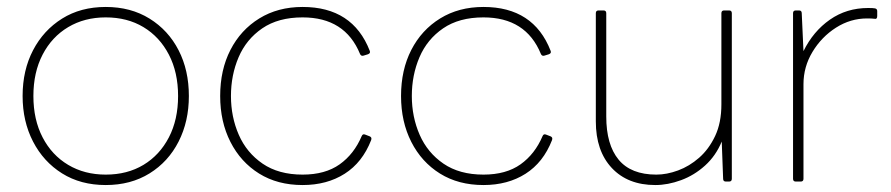

<svg xmlns="http://www.w3.org/2000/svg" viewBox="-20 -522 2562 552"><path d="M284 10Q212 10 158.5 -23.5Q105 -57 75 -115Q45 -173 45 -246Q45 -320 75 -377.5Q105 -435 158.5 -468.5Q212 -502 284 -502Q356 -502 410 -468.5Q464 -435 493.5 -377.5Q523 -320 523 -246Q523 -173 493.5 -115Q464 -57 410 -23.5Q356 10 284 10ZM284 -20Q346 -20 392.5 -48Q439 -76 465.5 -127Q492 -178 492 -246Q492 -314 465.5 -365Q439 -416 392.5 -444Q346 -472 284 -472Q223 -472 176 -444Q129 -416 102.5 -365Q76 -314 76 -246Q76 -178 102.5 -127Q129 -76 176 -48Q223 -20 284 -20Z M850 10Q778 10 725 -23Q672 -56 642.5 -114Q613 -172 613 -246Q613 -321 642.5 -378.5Q672 -436 725.5 -469Q779 -502 850 -502Q994 -502 1043 -376Q1046 -369 1038 -366L1025 -362Q1018 -360 1015 -367Q972 -472 850 -472Q780 -472 734 -440.5Q688 -409 666 -357.5Q644 -306 644 -246Q644 -186 666.5 -134.5Q689 -83 735 -51.5Q781 -20 850 -20Q915 -20 956.5 -49.5Q998 -79 1020 -131Q1023 -138 1030 -135L1043 -130Q1050 -127 1047 -119Q1022 -55 971 -22.5Q920 10 850 10Z M1370 10Q1298 10 1245 -23Q1192 -56 1162.5 -114Q1133 -172 1133 -246Q1133 -321 1162.5 -378.5Q1192 -436 1245.5 -469Q1299 -502 1370 -502Q1514 -502 1563 -376Q1566 -369 1558 -366L1545 -362Q1538 -360 1535 -367Q1492 -472 1370 -472Q1300 -472 1254 -440.5Q1208 -409 1186 -357.5Q1164 -306 1164 -246Q1164 -186 1186.5 -134.5Q1209 -83 1255 -51.5Q1301 -20 1370 -20Q1435 -20 1476.5 -49.5Q1518 -79 1540 -131Q1543 -138 1550 -135L1563 -130Q1570 -127 1567 -119Q1542 -55 1491 -22.5Q1440 10 1370 10Z M1864 10Q1785 10 1739 -39Q1693 -88 1693 -173V-484Q1693 -492 1701 -492H1715Q1723 -492 1723 -484V-187Q1723 -106 1758.5 -63Q1794 -20 1867 -20Q1897 -20 1929.5 -32Q1962 -44 1990 -68.5Q2018 -93 2036 -131Q2054 -169 2054 -222V-484Q2054 -492 2062 -492H2076Q2084 -492 2084 -484V-8Q2084 0 2076 0H2067Q2059 0 2059 -8L2055 -115Q2038 -74 2007 -46Q1976 -18 1938 -4Q1900 10 1864 10Z M2268 0Q2260 0 2260 -8V-484Q2260 -492 2268 -492H2277Q2285 -492 2285 -484L2290 -375Q2318 -432 2366 -465.5Q2414 -499 2476 -499Q2490 -499 2495 -498Q2502 -497 2502 -490V-476Q2502 -466 2494 -468Q2488 -469 2473 -469Q2425 -469 2383.5 -442.5Q2342 -416 2316 -373Q2290 -330 2290 -280V-8Q2290 0 2282 0Z"/></svg>

Font: LINE Seed Sans Thin
Style: Regular
Weight: 250
Designer: LINE VX Design & Dalton Maag Ltd & Sandoll Inc
Foundry: Dalton Maag Ltd
Version: Version 1.003